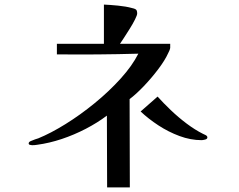

<svg xmlns="http://www.w3.org/2000/svg" viewBox="-20 -796 1040 837"><path d="M722 -588Q722 -584 718.5 -575.5Q715 -567 713 -564Q699 -533 669.5 -494Q640 -455 606.5 -420Q573 -385 545 -364L546 21H447L446 -292Q405 -261 354 -234.5Q303 -208 249 -190Q195 -172 143 -165Q137 -164 131.5 -163.5Q126 -163 120 -163Q116 -163 110.5 -164.5Q105 -166 105 -171Q105 -177 114 -181Q123 -185 133 -188.5Q143 -192 147 -193Q201 -215 265.5 -255Q330 -295 393 -346.5Q456 -398 506.5 -454Q557 -510 583 -562Q406 -557 228 -559V-605H433V-776Q459 -775 494.5 -771.5Q530 -768 555 -761Q566 -759 572 -755Q578 -751 578 -737Q578 -730 568.5 -711Q559 -692 545.5 -670.5Q532 -649 520 -630.5Q508 -612 503 -605H722ZM884 -197Q884 -190 874 -187.5Q864 -185 859 -185Q811 -185 762.5 -203Q714 -221 670.5 -249.5Q627 -278 593 -310L667 -375Q692 -347 725 -315.5Q758 -284 794 -257Q830 -230 864 -213Q869 -211 876.5 -207Q884 -203 884 -197Z"/></svg>

Font: Kaisei Opti Medium
Style: Regular
Weight: 500
Designer: Font-Kai, 金井和夫
Foundry: KAZUO KANAI
Version: Version 5.003